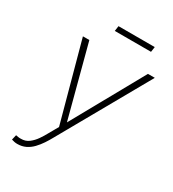

<svg xmlns="http://www.w3.org/2000/svg" viewBox="-208 -975 990 1100"><g transform="rotate(30 287.5 -425.5)"><path d="M269.5 -243.7 529.3 -710.9H574.7L243.7 -124.5Q231 -101.1 215.1 -77.1Q199.2 -53.2 179.9 -33Q160.6 -12.7 136 -0.7Q111.3 11.2 81.1 11.2Q71.3 11.2 61.8 9.3Q52.2 7.3 43 4.4L50.8 -28.8Q58.6 -27.3 67.1 -25.9Q75.7 -24.4 83.5 -24.9Q114.3 -24.4 136.7 -41.5Q159.2 -58.6 176 -83Q192.9 -107.4 205.6 -131.3ZM141.6 -710.9 270 -224.1 277.3 -191.9 244.1 -179.2 99.1 -710.9ZM486.3 -863.3 481.4 -829.1H241.7L246.6 -863.3Z"/></g></svg>

Font: Roboto Condensed ExtraLight
Style: Italic
Weight: 250
Italic angle: -12°
Designer: Christian Robertson
Foundry: Google
Version: Version 3.008; 2023